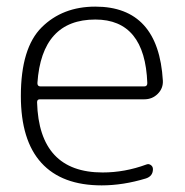

<svg xmlns="http://www.w3.org/2000/svg" viewBox="-20 -550 560 580"><path d="M268 -491Q106 -491 93 -299Q93 -289 102 -289H416Q425 -289 425 -299Q418 -491 268 -491ZM287 10Q167 10 105 -58Q43 -126 43 -260Q43 -405 106 -467.5Q169 -530 268 -530Q459 -530 472 -306Q473 -283 456.5 -266.5Q440 -250 416 -250H100Q92 -250 92 -241Q98 -29 290 -29Q357 -29 422 -53Q429 -56 435.5 -51.5Q442 -47 442 -39Q442 -18 421 -11Q352 10 287 10Z"/></svg>

Font: Rounded Mplus 1c Light
Style: Regular
Weight: 300
Version: Version 1.059.20150529